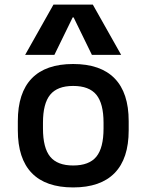

<svg xmlns="http://www.w3.org/2000/svg" viewBox="-20 -810 640 840"><path d="M300 10Q180 10 119 -53Q58 -116 58 -240V-280Q58 -404 119 -467Q180 -530 300 -530Q420 -530 481.5 -467Q543 -404 543 -280V-240Q543 -116 481.5 -53Q420 10 300 10ZM300 -86Q370 -86 401.5 -124.5Q433 -163 433 -248V-273Q433 -357 401.5 -395.5Q370 -434 300 -434Q231 -434 199.5 -395.5Q168 -357 168 -273V-248Q168 -163 199.5 -124.5Q231 -86 300 -86ZM90 -570 214 -790H386L510 -570H382L302 -734H298L218 -570Z"/></svg>

Font: M PLUS Code Latin Expanded Medium
Style: Regular
Weight: 500
Width: 7
Designer: Coji Morishita
Foundry: UNDERFOREST DESIGN
Version: Version 1.002; ttfautohint (v1.8.3)